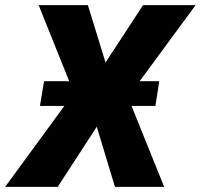

<svg xmlns="http://www.w3.org/2000/svg" viewBox="-75 -725 779 745"><path d="M-55 0 234 -395 230 -319 75 -705H266L347 -442H308L480 -705H684L400 -319L403 -394L562 0H371L289 -271H325L149 0ZM80 -314 96 -410H543L528 -314Z"/></svg>

Font: Nunito Sans 10pt Condensed Black
Style: Italic
Weight: 900
Width: 3
Italic angle: -9°
Designer: Vernon Adams
Foundry: Vernon Adams
Version: Version 3.101;gftools[0.9.27]